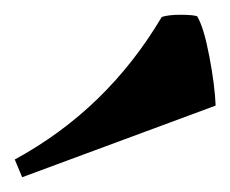

<svg xmlns="http://www.w3.org/2000/svg" viewBox="-20 -807 312 260"><path d="M199 -784Q208 -787 224.5 -787Q241 -787 247 -785Q256 -770 263.5 -730.5Q271 -691 272 -664L10 -567L0 -591Q125 -659 199 -784Z"/></svg>

Font: Almendra SC
Style: Bold
Weight: 700
Designer: Ana Sanfelippo
Foundry: Ana Sanfelippo
Version: Version 1.003